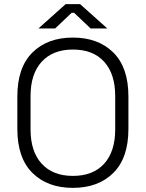

<svg xmlns="http://www.w3.org/2000/svg" viewBox="-20 -896 706 930"><path d="M64 -271V-429Q64 -569 137 -641.5Q210 -714 333 -714Q456 -714 529 -641.5Q602 -569 602 -429V-271Q602 -131 529 -58.5Q456 14 333 14Q210 14 137 -58.5Q64 -131 64 -271ZM538 -269V-431Q538 -538 484.5 -597Q431 -656 333 -656Q236 -656 182 -597Q128 -538 128 -431V-269Q128 -162 182 -103Q236 -44 333 -44Q431 -44 484.5 -103Q538 -162 538 -269ZM166 -758 298 -876H368L500 -758H419L339 -834H327L247 -758Z"/></svg>

Font: Space 7353
Style: Regular
Weight: 400
Designer: Christine Claussen + Ruben Lyon  (Space 7353)
Version: Version 1.000;FEAKit 1.0